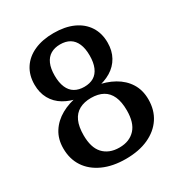

<svg xmlns="http://www.w3.org/2000/svg" viewBox="-173 -841 906 969"><g transform="rotate(-30 280.0 -356.5)"><path d="M280 -56Q311 -56 334 -65.5Q357 -75 373.5 -93Q390 -111 398 -138Q406 -165 406 -200Q406 -250 391.5 -282Q377 -314 349 -329.5Q321 -345 280 -345Q240 -345 211.5 -329.5Q183 -314 168.5 -282Q154 -250 154 -200Q154 -165 162 -138Q170 -111 186.5 -93Q203 -75 226.5 -65.5Q250 -56 280 -56ZM280 -410Q313 -410 335.5 -423.5Q358 -437 370 -465Q382 -493 382 -534Q382 -575 370 -602.5Q358 -630 335.5 -643.5Q313 -657 280 -657Q248 -657 225 -643.5Q202 -630 190 -602.5Q178 -575 178 -534Q178 -493 190 -465Q202 -437 225 -423.5Q248 -410 280 -410ZM280 -723Q346 -723 393.5 -701.5Q441 -680 467 -640Q493 -600 493 -545Q493 -498 473 -462Q453 -426 416.5 -404Q380 -382 331 -374L361 -393V-366L331 -387Q389 -378 433.5 -353Q478 -328 503 -288Q528 -248 528 -194Q528 -132 498 -86.5Q468 -41 412.5 -15.5Q357 10 280 10Q204 10 148 -15.5Q92 -41 62 -86.5Q32 -132 32 -194Q32 -248 57.5 -288Q83 -328 127.5 -353Q172 -378 230 -387L199 -366V-393L230 -374Q181 -382 144 -404Q107 -426 87 -462Q67 -498 67 -545Q67 -600 93 -640Q119 -680 167 -701.5Q215 -723 280 -723Z"/></g></svg>

Font: Roboto Serif 20pt Medium
Style: Regular
Weight: 500
Version: Version 1.008